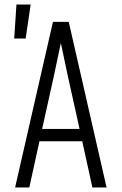

<svg xmlns="http://www.w3.org/2000/svg" viewBox="-20 -832 540 852"><path d="M47 0 215 -735H285L453 0H390L345 -205H155L110 0ZM333 -260 282 -490Q274 -528 266 -565.5Q258 -603 250 -641Q242 -603 234 -565.5Q226 -528 218 -490L167 -260ZM43 -661 53 -812H116L94 -661Z"/></svg>

Font: Iosevka Fixed SS04 Light
Style: Regular
Weight: 300
Monospace: yes
Designer: Belleve Invis
Foundry: Belleve Invis
Version: Version 32.5.0